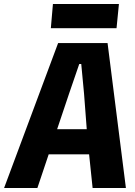

<svg xmlns="http://www.w3.org/2000/svg" viewBox="-56 -943 676 963"><path d="M-35.5 0 235.5 -727H483.5L575.5 0H408.5L384 -235L464.5 -169H141L161 -295H445.5L383.5 -237L365.5 -473.5L351.5 -622H341.5L290.5 -473.5L131.5 0ZM199 -801.5 209.5 -923H540.5L528.5 -801.5Z"/></svg>

Font: Spline Sans Mono
Style: Italic
Weight: 400
Italic angle: -4°
Monospace: yes
Designer: Eben Sorkin, Mirko Velimirovic
Foundry: Sorkin Type
Version: Version 1.004